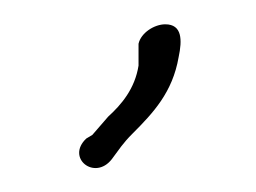

<svg xmlns="http://www.w3.org/2000/svg" viewBox="-20 -77 211 158"><path d="M94 -41V-23C91 -4 80 9 69 19L56 34L51 37C34 53 58 72 72 54C78 46 81 41 89 33C106 16 122 -1 127 -30C130 -44 130 -57 116 -57C107 -57 96 -50 94 -41Z"/></svg>

Font: Photofail
Style: It
Weight: 400
Foundry: Cannot Into Space Fonts
Version: Version 0.97